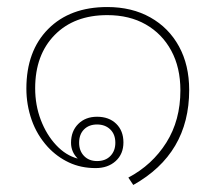

<svg xmlns="http://www.w3.org/2000/svg" viewBox="-20 -492 613 546"><path d="M359 34 345 13Q413 -23 453 -86.5Q493 -150 493 -235Q493 -300 467 -348Q441 -396 394.5 -422.5Q348 -449 285 -449Q191 -449 135.5 -392.5Q80 -336 80 -241Q80 -193 96 -151Q112 -109 139.5 -79.5Q167 -50 201 -41Q182 -60 182 -86Q182 -119 202.5 -139.5Q223 -160 256 -160Q290 -160 310.5 -140Q331 -120 331 -87Q331 -54 309 -34Q287 -14 252 -14Q210 -14 176 -30Q142 -46 116 -74Q85 -108 70 -151Q55 -194 55 -240Q55 -347 117 -409.5Q179 -472 285 -472Q355 -472 407.5 -442.5Q460 -413 489 -360Q518 -307 518 -236Q518 -55 359 34ZM256 -34Q280 -34 294 -48.5Q308 -63 308 -86Q308 -110 293.5 -124Q279 -138 256 -138Q233 -138 219 -124Q205 -110 205 -86Q205 -63 219 -48.5Q233 -34 256 -34Z"/></svg>

Font: Noto Sans Thai Looped UI Thin
Style: Regular
Weight: 100
Designer: Cadson Demak Team
Foundry: Cadson Demak Co., Ltd.
Version: Version 1.000; ttfautohint (v1.8.4.7-5d5b)